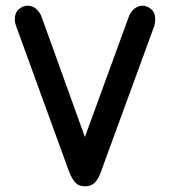

<svg xmlns="http://www.w3.org/2000/svg" viewBox="-20 -651 598 674"><path d="M278 -170 432 -592Q439 -610 452 -620.5Q465 -631 480 -631Q496 -631 510.5 -619Q525 -607 525 -583Q525 -577 524 -572Q523 -567 522 -561L334 -47Q325 -22 312.5 -9.5Q300 3 278 3Q257 3 245 -9.5Q233 -22 223 -47L36 -561Q34 -567 33 -572Q32 -577 32 -583Q32 -607 46.5 -619Q61 -631 77 -631Q93 -631 106 -620.5Q119 -610 126 -592Z"/></svg>

Font: Beiruti SemiBold
Style: Regular
Weight: 600
Designer: Arlette Boutros
Foundry: Boutros
Version: Version 1.41